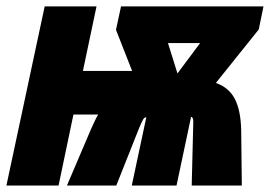

<svg xmlns="http://www.w3.org/2000/svg" viewBox="-33 -573 834 593"><path d="M-13.2 0 105 -553.2H265.1L223.1 -354H375L325.2 -481L340.8 -553.2H780.8L766.1 -481.9L633.8 -316.9Q673.8 -302.7 692.1 -267.8Q710.4 -232.9 711.9 -171.9L713.9 0H559.1L564 -196.8Q564 -211.9 557.1 -211.9L512.2 0H374L418.9 -210.9Q413.1 -210.9 409.2 -204.3Q405.3 -197.8 396 -175.8L326.2 0H173.8L247.1 -171.9Q252.4 -184.1 258.1 -196Q263.7 -208 270 -219.2H193.8L147.9 0ZM515.1 -346.2 585 -439.9H485.8Z"/></svg>

Font: Open Sans Condensed ExtraBold
Style: Italic
Weight: 800
Width: 3
Italic angle: -12°
Designer: Monotype Design Team
Foundry: Monotype Imaging Inc.
Version: Version 3.003; ttfautohint (v1.8.4)